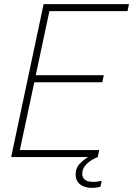

<svg xmlns="http://www.w3.org/2000/svg" viewBox="-20 -760 644 929"><path d="M34 0 191 -740H604L597 -706H219L153 -396H482L475 -362H146L76 -34H460L453 0Q453 0 441.5 5Q430 10 415.5 20Q401 30 389.5 45Q378 60 378 80Q378 120 431 120Q446 120 459 117.5Q472 115 472 115L466 143Q466 143 454.5 146Q443 149 425 149Q389 149 367.5 132Q346 115 346 84Q346 52 367 31Q388 10 407 0Z"/></svg>

Font: Be Vietnam Pro Thin
Style: Italic
Weight: 100
Italic angle: -12°
Designer: Lam Bao, Tony Le, Vietanh Nguyen
Foundry: Yellow Type Foundry
Version: Version 1.002; ttfautohint (v1.8.3)